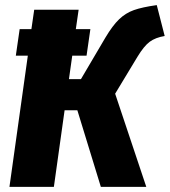

<svg xmlns="http://www.w3.org/2000/svg" viewBox="-20 -732 665 752"><path d="M518 -509 431 -365 553 0H375L283 -300H233L191 0H17L89 -514H42L57 -618H103L114 -694H288L277 -618H334L319 -514H263L250 -422H297L393 -585Q421 -632 446.5 -656.5Q472 -681 504.5 -692.5Q537 -704 594 -712L625 -591Q589 -585 566.5 -568.5Q544 -552 518 -509Z"/></svg>

Font: Fira Sans Condensed ExtraBold
Style: Italic
Weight: 800
Width: 3
Italic angle: -8°
Designer: bBox Type GmbH & Carrois Corporate GbR & Edenspiekermann AG
Foundry: bBox Type GmbH & Carrois Corporate GbR & Edenspiekermann AG
Version: Version 4.301